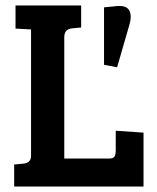

<svg xmlns="http://www.w3.org/2000/svg" viewBox="-20 -685 577 705"><path d="M507 0H32V-81L65 -84Q94 -87 94 -112V-577L37 -580V-665H278V-584L245 -581Q216 -578 216 -549V-103H382Q396 -103 400.5 -110.5Q405 -118 405 -135V-205L507 -198ZM420 -663Q460 -663 460 -623Q460 -611 456 -597L410 -438L362 -447V-658L412 -663Q416 -663 420 -663Z"/></svg>

Font: Bree Serif
Style: Regular
Weight: 400
Designer: Veronika Burian, Jos Scaglione
Foundry: TypeTogether
Version: Version 1.001